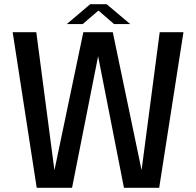

<svg xmlns="http://www.w3.org/2000/svg" viewBox="-20 -890 930 910"><path d="M154 0 40 -737.5H152L238 -83L375 -737.5H514.5L651 -83.5L737 -737.5H849.5L734.5 0H567.5L445 -623.5L321.5 0ZM296.5 -776 407.5 -870H485.5L597 -776H520.5L446.5 -840L372 -776Z"/></svg>

Font: Epilogue Medium
Style: Regular
Weight: 500
Designer: Tyler Finck
Foundry: Etcetera Type Co
Version: Version 2.111; ttfautohint (v1.8.3)